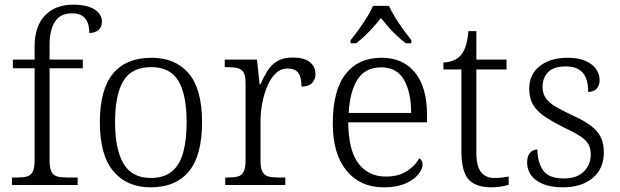

<svg xmlns="http://www.w3.org/2000/svg" viewBox="-20 -791 2650 821"><path d="M31 0V-32H53Q79 -32 95.5 -36.5Q112 -41 120 -57Q128 -73 128 -107V-499H35V-536H128V-592Q128 -678 172 -724.5Q216 -771 293 -771Q336 -771 363 -761Q390 -751 403 -734.5Q416 -718 416 -699Q416 -683 409 -672Q402 -661 389.5 -655.5Q377 -650 362 -650Q362 -673 355.5 -692Q349 -711 333 -722.5Q317 -734 288 -734Q238 -734 215 -698.5Q192 -663 192 -597V-536H334V-499H192V-107Q192 -73 200 -57Q208 -41 224.5 -36.5Q241 -32 267 -32H312V0Z M624 10Q523 10 465 -58.5Q407 -127 407 -268Q407 -408 463 -476Q519 -544 628 -544Q730 -544 787 -477Q844 -410 844 -268Q844 -127 788 -58.5Q732 10 624 10ZM625 -30Q681 -30 715 -58Q749 -86 763.5 -139.5Q778 -193 778 -268Q778 -387 742.5 -445.5Q707 -504 627 -504Q543 -504 507.5 -445Q472 -386 472 -268Q472 -153 508 -91.5Q544 -30 625 -30Z M943 0V-32H955Q981 -32 997.5 -36.5Q1014 -41 1022 -57Q1030 -73 1030 -107V-433Q1030 -466 1022 -480.5Q1014 -495 996.5 -499.5Q979 -504 950 -504H941V-536H1079L1090 -431H1094Q1107 -461 1123 -487Q1139 -513 1165 -529Q1191 -545 1232 -545Q1279 -545 1304 -526Q1329 -507 1329 -474Q1329 -452 1315 -436.5Q1301 -421 1269 -421Q1269 -449 1262.5 -466Q1256 -483 1243 -490.5Q1230 -498 1209 -498Q1180 -498 1158.5 -477Q1137 -456 1123 -422.5Q1109 -389 1101.5 -350Q1094 -311 1094 -274V-104Q1094 -71 1102.5 -56Q1111 -41 1127.5 -36.5Q1144 -32 1169 -32H1200V0Z M1621 10Q1520 10 1461.5 -61.5Q1403 -133 1403 -263Q1403 -404 1457.5 -474Q1512 -544 1612 -544Q1703 -544 1754.5 -481Q1806 -418 1806 -299V-268H1469Q1470 -149 1512.5 -92.5Q1555 -36 1630 -36Q1684 -36 1719.5 -59Q1755 -82 1773 -114Q1779 -111 1783 -104Q1787 -97 1787 -87Q1787 -69 1769 -46Q1751 -23 1714 -6.5Q1677 10 1621 10ZM1738 -308Q1738 -396 1707.5 -449.5Q1677 -503 1610 -503Q1542 -503 1509 -451.5Q1476 -400 1471 -308ZM1479 -619Q1495 -638 1513.5 -664Q1532 -690 1549 -717Q1566 -744 1575 -766H1643Q1653 -744 1669.5 -717Q1686 -690 1705 -664Q1724 -638 1739 -619V-606H1715Q1693 -623 1674.5 -640.5Q1656 -658 1640 -676.5Q1624 -695 1609 -714Q1594 -695 1577.5 -676.5Q1561 -658 1543 -640.5Q1525 -623 1503 -606H1479Z M2081 10Q2013 10 1983 -24.5Q1953 -59 1953 -143V-494H1876V-524Q1895 -524 1914.5 -531Q1934 -538 1947 -551Q1961 -565 1970 -590Q1979 -615 1983 -658H2017V-536H2146V-494H2017V-137Q2017 -81 2036.5 -55.5Q2056 -30 2094 -30Q2111 -30 2125 -31.5Q2139 -33 2155 -36V-1Q2141 4 2120.5 7Q2100 10 2081 10Z M2388 10Q2335 10 2301 -4.5Q2267 -19 2250.5 -42.5Q2234 -66 2234 -96Q2234 -117 2241 -129.5Q2248 -142 2258 -147Q2268 -152 2278 -152Q2278 -98 2302 -63Q2326 -28 2391 -28Q2447 -28 2476.5 -57.5Q2506 -87 2506 -130Q2506 -155 2497 -172.5Q2488 -190 2464 -206.5Q2440 -223 2395 -244Q2341 -271 2307.5 -294Q2274 -317 2258.5 -344.5Q2243 -372 2243 -412Q2243 -473 2288 -508.5Q2333 -544 2408 -544Q2455 -544 2485 -530Q2515 -516 2529.5 -494.5Q2544 -473 2544 -449Q2544 -426 2531.5 -412Q2519 -398 2495 -398Q2495 -455 2471 -481Q2447 -507 2400 -507Q2347 -507 2323.5 -482.5Q2300 -458 2300 -420Q2300 -392 2313.5 -372Q2327 -352 2355 -335.5Q2383 -319 2425 -299Q2477 -276 2507 -253Q2537 -230 2549.5 -203Q2562 -176 2562 -140Q2562 -69 2514 -29.5Q2466 10 2388 10Z"/></svg>

Font: Noto Serif Thai Light
Style: Regular
Weight: 300
Version: Version 2.001